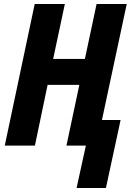

<svg xmlns="http://www.w3.org/2000/svg" viewBox="-20 -734 674 968"><path d="M366 214 413 0H315L380 -306H220L156 0H4L155 -714H307L248 -437H408L467 -714H619L494 -129H588L514 214Z"/></svg>

Font: Noto Sans Condensed ExtraBold
Style: Italic
Weight: 800
Width: 3
Italic angle: -12°
Designer: Monotype Design Team
Foundry: Monotype Imaging Inc.
Version: Version 2.013; ttfautohint (v1.8.4.7-5d5b)